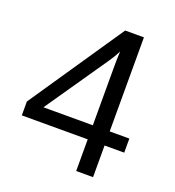

<svg xmlns="http://www.w3.org/2000/svg" viewBox="-127 -788 809 888"><g transform="rotate(20 278.0 -344.0)"><path d="M430.2 -155.8V0H347.2V-155.8H22.9V-224.1L337.9 -688H430.2V-225.1H526.9V-155.8ZM104 -225.1H347.2V-499.5Q347.2 -522 347.4 -544.2Q347.7 -566.4 349.1 -588.9Q337.9 -567.4 329.6 -554Q321.3 -540.5 314.5 -530.8Z"/></g></svg>

Font: Arimo
Style: Regular
Weight: 400
Designer: Steve Matteson
Foundry: Monotype Imaging Inc.
Version: Version 1.33